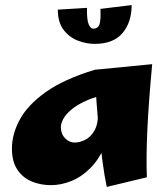

<svg xmlns="http://www.w3.org/2000/svg" viewBox="-20 -716 660 757"><path d="M181 14Q140 14 105 -0.5Q70 -15 48.5 -47Q27 -79 27 -130Q27 -187 58 -244.5Q89 -302 160.5 -353Q232 -404 354 -441L416 -347Q360 -337 322 -320Q284 -303 261.5 -284Q239 -265 229.5 -247Q220 -229 220 -215Q220 -188 236.5 -171Q253 -154 274 -154Q294 -154 315.5 -164.5Q337 -175 352 -200.5Q367 -226 367 -272L426 -299Q421 -210 397 -150Q373 -90 337 -54Q301 -18 260.5 -2Q220 14 181 14ZM401 21Q392 -20 384.5 -77Q377 -134 371 -194Q365 -254 361 -307.5Q357 -361 355 -397.5Q353 -434 354 -441L580 -463Q566 -312 561 -205Q556 -98 559 -17ZM353 -543Q320 -543 286.5 -556Q253 -569 230.5 -598.5Q208 -628 208 -678L323 -685Q322 -638 329.5 -620.5Q337 -603 347 -603Q367 -603 372.5 -621Q378 -639 376 -681L499 -696Q499 -628 463 -585.5Q427 -543 353 -543Z"/></svg>

Font: Marhey
Style: Bold
Weight: 700
Designer: Nur Syamsi & Bustanul Arifin
Foundry: Namelatype
Version: Version 1.000